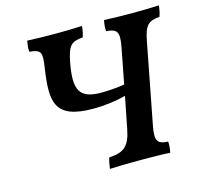

<svg xmlns="http://www.w3.org/2000/svg" viewBox="-100 -789 947 901"><g transform="rotate(-15 373.5 -338.0)"><path d="M616 -676C573 -676 516 -677 480 -679C476 -659 474 -640 476 -626C530 -622 540 -606 526 -533L493 -362C455 -356 407 -353 380 -353C272 -353 251 -400 275 -528C290 -607 306 -622 362 -626C368 -641 371 -659 373 -679C335 -677 286 -676 243 -676C199 -676 143 -677 107 -679C103 -659 101 -640 103 -626C164 -621 163 -603 153 -533C130 -376 134 -290 324 -290C383 -290 438 -298 483 -310L453 -158C437 -74 407 -54 337 -50C332 -36 329 -17 326 3C358 1 417 0 474 0C531 0 592 1 619 3C623 -17 625 -37 623 -50C571 -53 559 -69 574 -144L649 -533C663 -606 681 -622 735 -626C741 -641 744 -659 747 -679C708 -677 660 -676 616 -676Z"/></g></svg>

Font: Vollkorn Semibold
Style: Italic
Weight: 600
Italic angle: -11°
Designer: Friedrich Althausen
Foundry: Friedrich Althausen
Version: Version 4.015;PS 004.015;hotconv 1.0.88;makeotf.lib2.5.64775